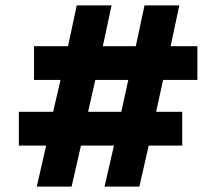

<svg xmlns="http://www.w3.org/2000/svg" viewBox="-20 -691 801 711"><path d="M584 -395 558.1 -276.9H654.8V-151.9H530.8L496.1 0H367.2L401.9 -151.9H279.8L245.1 0H116.2L150.9 -151.9H49.8V-276.9H176.8L204.1 -395H106V-520H231.9L264.2 -670.9H393.1L360.8 -520H482.9L515.1 -670.9H644L611.8 -520H710.9V-395ZM333 -395 306.2 -276.9H429.2L455.1 -395Z"/></svg>

Font: REH Gaming
Style: Gaming
Weight: 700
Designer: Astigmatic (AOETI)
Foundry: Astigmatic (AOETI)
Version: Version 1.001 2011